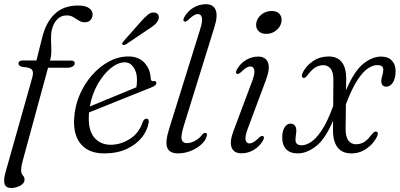

<svg xmlns="http://www.w3.org/2000/svg" viewBox="-24 -738 1950 935"><path d="M66 -428.5Q66 -443.5 87 -443.5H153.5L180 -549.5Q198.5 -628 241.8 -669.5Q285 -711 355.5 -711Q393 -711 410 -698.2Q427 -685.5 427 -668.5Q427 -651.5 416.8 -640.5Q406.5 -629.5 389 -629.5Q373 -629.5 359.8 -638Q346.5 -646.5 332.8 -654.8Q319 -663 301 -663Q272.5 -663 253.8 -643Q235 -623 228 -591Q223.5 -570 224.5 -544.8Q225.5 -519.5 226 -494.2Q226.5 -469 220.5 -446.5L219.5 -443H321.5Q340 -443 340 -430Q340 -420.5 329.5 -414.2Q319 -408 303 -408H210L87 43.5Q79 73 79 91.5Q79 107.5 87.2 116Q95.5 124.5 95.5 137.5Q95.5 154 75 165.8Q54.5 177.5 29.5 177.5Q-18.5 177.5 2.5 102.5L133 -360Q140.5 -386 132 -398Q123.5 -410 85.5 -412Q74 -415 70 -419.2Q66 -423.5 66 -428.5Z M699.5 -139Q693.5 -102 666.2 -68Q639 -34 592.8 -12.5Q546.5 9 483.5 9Q408.5 9 370.5 -35.5Q332.5 -80 337 -159Q340 -219 363 -273.8Q386 -328.5 423.2 -371Q460.5 -413.5 506.2 -438.2Q552 -463 601 -463Q652.5 -463 680.5 -431.2Q708.5 -399.5 710 -355.5Q711 -341 723.5 -343Q737.5 -345.5 737.5 -334Q737.5 -327.5 731.5 -322.2Q725.5 -317 709 -310.5Q686.5 -301.5 647 -285.8Q607.5 -270 562.2 -251.8Q517 -233.5 476 -217.2Q435 -201 409.5 -190.5Q409 -186 409 -181.5Q404 -107 433.8 -70Q463.5 -33 515 -33Q564 -33 609 -61.8Q654 -90.5 671.5 -145.5Q679 -160.5 689 -160Q703.5 -160 699.5 -139ZM583.5 -434.5Q550.5 -434.5 515.2 -405.8Q480 -377 452 -328.5Q424 -280 413.5 -219.5Q441 -231 482.2 -248Q523.5 -265 565.8 -282.2Q608 -299.5 640 -313Q643 -327 643 -350.5Q643 -386.5 626.2 -410.5Q609.5 -434.5 583.5 -434.5ZM660.5 -631Q680 -653.5 695.8 -666.2Q711.5 -679 728 -677Q742.5 -675 747.2 -664.5Q752 -654 747 -641.5Q741.5 -628 728.2 -616.8Q715 -605.5 695.5 -593.5L588.5 -521.5Q577 -516 572.5 -521.5Q569.5 -524.5 571.8 -528.8Q574 -533 577.5 -537Z M1020.5 -607 871.5 -127Q855.5 -75.5 860.8 -58.2Q866 -41 886 -41Q904.5 -41 925 -51.8Q945.5 -62.5 961.5 -83Q969.5 -92.5 976.5 -91Q988.5 -89 981.5 -71Q974.5 -50 953.2 -31.8Q932 -13.5 902.8 -2.2Q873.5 9 843 9Q801.5 9 790.5 -18.8Q779.5 -46.5 799.5 -110L950.5 -594.5Q963.5 -636 959 -652.8Q954.5 -669.5 939.5 -669.5Q931 -669.5 920.2 -663.5Q909.5 -657.5 894.5 -642.5Q881.5 -630 873.5 -633.5Q864.5 -638 874 -655.5Q890 -684 918.2 -700.8Q946.5 -717.5 978.5 -717.5Q1015 -717.5 1026.2 -689.5Q1037.5 -661.5 1020.5 -607Z M1272 -573Q1247 -573 1233.5 -588.5Q1220 -604 1224 -625.5Q1228 -650 1249.2 -667.2Q1270.5 -684.5 1299 -684.5Q1325.5 -684.5 1338 -669.2Q1350.5 -654 1346.5 -631.5Q1342.5 -607.5 1321.5 -590.2Q1300.5 -573 1272 -573ZM1183.5 -114Q1168 -73 1172 -56.2Q1176 -39.5 1191 -39.5Q1199.5 -39.5 1210.2 -45.5Q1221 -51.5 1236 -66.5Q1249 -79 1257 -75.5Q1266 -71 1256.5 -53.5Q1240.5 -25 1212.2 -8.2Q1184 8.5 1152 8.5Q1115 8.5 1104 -19.5Q1093 -47.5 1113.5 -101.5L1203 -340Q1218.5 -381 1214.2 -397.8Q1210 -414.5 1195.5 -414.5Q1186.5 -414.5 1176 -408.5Q1165.5 -402.5 1150.5 -387.5Q1137 -375 1129.5 -378.5Q1120.5 -383 1130 -400.5Q1146 -429 1174 -445.8Q1202 -462.5 1233.5 -462.5Q1268.5 -462.5 1280.5 -434.5Q1292.5 -406.5 1272 -351Z M1662 -355.5 1661 -298.5Q1701.5 -393 1745.5 -427.8Q1789.5 -462.5 1831.5 -462.5Q1866 -462.5 1884.2 -443Q1902.5 -423.5 1902.5 -393Q1902.5 -356 1889.2 -336Q1876 -316 1858 -316Q1832 -316 1833 -345Q1833 -356 1837.8 -370.2Q1842.5 -384.5 1842.5 -400Q1842.5 -421 1812.5 -421Q1792 -421 1767.8 -405Q1743.5 -389 1716.5 -347.8Q1689.5 -306.5 1660.5 -230.5L1659 -111Q1659 -71 1673 -53.2Q1687 -35.5 1709.5 -35.5Q1730 -35.5 1746.8 -44.8Q1763.5 -54 1782 -78Q1792 -90.5 1797.2 -94.5Q1802.5 -98.5 1808.5 -97Q1822.5 -93.5 1811 -71Q1794.5 -37.5 1761.2 -14.2Q1728 9 1687.5 9Q1598.5 9 1597.5 -104L1598 -150Q1559 -59 1513.8 -25Q1468.5 9 1426.5 9Q1388 9 1368.8 -12.2Q1349.5 -33.5 1350.5 -70Q1350.5 -100 1362 -118Q1373.5 -136 1391 -136Q1403.5 -136 1411.2 -127Q1419 -118 1419 -103Q1419 -92.5 1417 -81Q1415 -69.5 1415 -56.5Q1415 -30.5 1446 -30.5Q1464.5 -30.5 1489 -45.5Q1513.5 -60.5 1541.5 -101.5Q1569.5 -142.5 1598.5 -221.5L1599.5 -347Q1600 -386.5 1586.2 -403.5Q1572.5 -420.5 1551 -420.5Q1531.5 -420.5 1514 -411Q1496.5 -401.5 1477 -376Q1462.5 -356 1454 -358.5Q1439.5 -362 1451 -386Q1467.5 -418.5 1500.8 -440.8Q1534 -463 1576.5 -463Q1619.5 -463 1640.8 -435Q1662 -407 1662 -355.5Z"/></svg>

Font: Fraunces 9pt S000 Light
Style: Italic
Weight: 300
Italic angle: -16°
Version: Version 1.000; ttfautohint (v1.8.3)